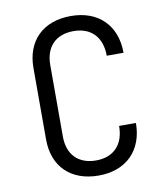

<svg xmlns="http://www.w3.org/2000/svg" viewBox="-84 -810 767 889"><g transform="rotate(-10 300.0 -365.0)"><path d="M309 10C438 10 520 -71 520 -200H441C441 -112 391 -61 309 -61C226 -61 176 -111 176 -197V-533C176 -619 226 -669 309 -669C391 -669 441 -618 441 -530H520C520 -659 438 -740 309 -740C178 -740 97 -661 97 -533V-197C97 -69 178 10 309 10Z"/></g></svg>

Font: JetBrains Mono Light
Style: Regular
Weight: 336
Monospace: yes
Designer: Philipp Nurullin, Konstantin Bulenkov
Foundry: JetBrains
Version: Version 2.305